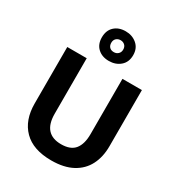

<svg xmlns="http://www.w3.org/2000/svg" viewBox="-231 -1152 1210 1308"><g transform="rotate(30 373.5 -498.0)"><path d="M371 10Q228 10 154 -64.5Q80 -139 80 -270V-714H233V-278Q233 -198 268.5 -158.5Q304 -119 374 -119Q448 -119 481 -160Q514 -201 514 -279V-714H667V-272Q667 -188 634.5 -124.5Q602 -61 536 -25.5Q470 10 371 10ZM372 -773Q318 -773 284.5 -804Q251 -835 251 -889Q251 -944 284.5 -975Q318 -1006 372 -1006Q424 -1006 460.5 -975Q497 -944 497 -890Q497 -835 461 -804Q425 -773 372 -773ZM372 -842Q392 -842 405.5 -855Q419 -868 419 -889Q419 -911 405.5 -923.5Q392 -936 372 -936Q352 -936 338.5 -923.5Q325 -911 325 -889Q325 -868 337 -855Q349 -842 372 -842Z"/></g></svg>

Font: Noto Sans Symbols
Style: Bold
Weight: 700
Version: Version 2.002